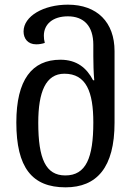

<svg xmlns="http://www.w3.org/2000/svg" viewBox="-20 -792 588 823"><path d="M261 11C395 11 471 -74 471 -266V-573C471 -696 397 -772 271 -772C167 -772 81 -723 81 -657C81 -627 99 -602 135 -602C148 -602 160 -604 172 -608C169 -619 168 -629 168 -639C168 -688 206 -722 271 -722C338 -722 380 -682 380 -600V-551C380 -522 381 -480 384 -448H379C352 -500 310 -536 239 -536C117 -536 50 -450 50 -267C50 -74 117 11 261 11ZM260 -40C176 -40 144 -111 144 -266C144 -398 176 -476 256 -476C350 -476 380 -398 380 -267C380 -116 349 -40 260 -40Z"/></svg>

Font: Noto Serif Georgian SemiCondensed
Style: Regular
Weight: 400
Width: 4
Designer: Monotype Design Team, Akaki Razmadze
Foundry: Google LLC
Version: Version 2.003